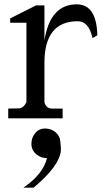

<svg xmlns="http://www.w3.org/2000/svg" viewBox="-20 -546 479 886"><path d="M197 183Q179 258 88 320H135Q255 220 261 148Q262 137 258 104Q256 81 236 64Q216 47 188 47Q160 47 142 69Q125 89 125 118Q125 148 149 167Q170 183 191 183Q193 183 196 183Q197 183 197 183ZM334 -526Q211 -526 185 -359V-521H146L27 -461V-441H102V-75Q91 -50 71 -46L18 -45V0H269V-45H221Q192 -45 185 -75V-256Q185 -448 339 -448Q390 -448 407 -370L429 -383Q426 -526 334 -526Z"/></svg>

Font: Sawarabi Mincho
Style: Regular
Weight: 400
Version: Version 1.082; ttfautohint (v1.8.4.7-5d5b)